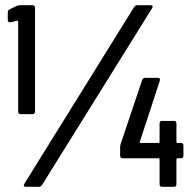

<svg xmlns="http://www.w3.org/2000/svg" viewBox="-20 -720 752 740"><path d="M115 -290Q115 -280 105 -280H60Q50 -280 50 -290V-636Q50 -638 48.5 -639.5Q47 -641 46 -640L21 -634H19Q10 -634 10 -643V-672Q10 -681 17 -684L44 -697Q50 -700 57 -700H105Q115 -700 115 -690ZM497 -693Q502 -700 509 -700H559Q573 -700 566 -688L142 -7Q137 0 130 0H81Q67 0 74 -12ZM677 -169Q687 -169 687 -159V-120Q687 -110 677 -110H664Q660 -110 660 -106V-10Q660 0 650 0H605Q595 0 595 -10V-106Q595 -110 591 -110H453Q443 -110 443 -120V-153Q443 -157 445 -165L528 -412Q531 -420 540 -420H588Q599 -420 596 -409L519 -174Q516 -169 523 -169H591Q595 -169 595 -173V-244Q595 -254 605 -254H650Q660 -254 660 -244V-173Q660 -169 664 -169Z"/></svg>

Font: Barlow Condensed Medium
Style: Regular
Weight: 500
Width: 3
Designer: Jeremy Tribby
Foundry: Tribby Type
Version: Version 1.422;hotconv 1.0.109;makeotfexe 2.5.65596